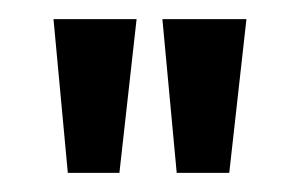

<svg xmlns="http://www.w3.org/2000/svg" viewBox="-20 -721 314 201"><path d="M105 -540H51L36 -701H123ZM220 -540H165L150 -701H238Z"/></svg>

Font: Phudu
Style: Regular
Weight: 400
Version: Version 1.005;gftools[0.9.23]